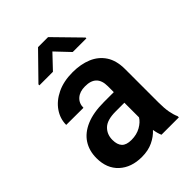

<svg xmlns="http://www.w3.org/2000/svg" viewBox="-220 -853 965 965"><g transform="rotate(-45 262.5 -370.0)"><path d="M266.1 -683.6 195.8 -609.4H99.6V-616.2L230.5 -750H301.8L433.6 -615.2V-609.4H336.4ZM461.9 -124.5Q461.9 -84.5 467 -56.4Q472.2 -28.3 481.4 -8.3V0H357.9Q349.1 -19.5 344.7 -47.4Q322.3 -22.5 288.3 -6.3Q254.4 9.8 209.5 9.8Q134.8 9.8 89.1 -32.2Q43.5 -74.2 43.5 -147.9Q43.5 -200.2 68.6 -239Q93.8 -277.8 144 -299.3Q194.3 -320.8 269.5 -320.8H339.8V-363.3Q339.8 -444.8 257.3 -443.8Q220.2 -443.8 198.2 -424.3Q176.3 -404.8 176.3 -373L54.2 -373.5Q54.2 -417.5 80.1 -455.1Q106 -492.7 153.1 -515.4Q200.2 -538.1 264.2 -538.1Q321.8 -538.1 366.2 -519.5Q410.6 -501 436.3 -462.2Q461.9 -423.3 461.9 -362.3ZM232.9 -87.9Q270.5 -87.9 298.8 -104Q327.1 -120.1 339.8 -141.6V-245.6H277.3Q217.3 -245.6 191.2 -220.5Q165 -195.3 165 -155.8Q165 -122.1 180.9 -105Q196.8 -87.9 232.9 -87.9Z"/></g></svg>

Font: Robert Sans
Style: Bold
Weight: 700
Designer: Christian Robertson (extended by Adam Twardoch)
Foundry: Google
Version: Version 12.135;April 2, 2019;FontCreator 11.5.0.2425 64-bit;